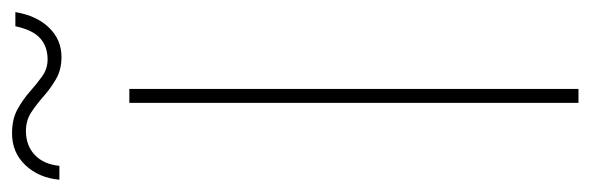

<svg xmlns="http://www.w3.org/2000/svg" viewBox="-361 -614 957 311"><g transform="rotate(-90 117.5 -458.5)"><path d="M128.9 -727.5V0H106.4V-727.5ZM180.7 -837.4Q160.2 -837.4 145 -846.2Q129.9 -855 117.2 -866.2Q104.5 -877.4 91.3 -886.2Q78.1 -895 61 -895Q37.1 -895 22 -880.6Q6.8 -866.2 4.4 -840.8H-18.1Q-15.1 -874 5.4 -895.8Q25.9 -917.5 57.1 -917.5Q80.1 -917.5 95.9 -908.7Q111.8 -899.9 124.5 -888.7Q137.2 -877.4 149.4 -868.7Q161.6 -859.9 176.8 -859.9Q197.8 -859.9 211.2 -872.1Q224.6 -884.3 230.5 -912.1H253.4Q247.6 -877.4 228 -857.4Q208.5 -837.4 180.7 -837.4Z"/></g></svg>

Font: Inter 18pt Thin
Style: Regular
Weight: 250
Designer: Rasmus Andersson
Foundry: rsms
Version: Version 4.001;git-66647c0bb